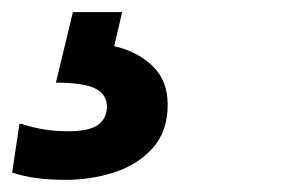

<svg xmlns="http://www.w3.org/2000/svg" viewBox="-24 -44 485 316"><path d="M12 160Q47 172 88 172Q124 172 138 161Q152 150 152 132Q152 111 132.5 101.5Q113 92 68 92L96 -24H177L164 32Q203 41 227.5 65Q252 89 252 128Q252 172 227.5 199.5Q203 227 164.5 239.5Q126 252 84 252Q31 252 -4 240L8 160Z"/></svg>

Font: Kufam Black
Style: Italic
Weight: 900
Italic angle: -11°
Designer: Artur Schmal
Foundry: Original Type
Version: Version 1.301; ttfautohint (v1.8.3)